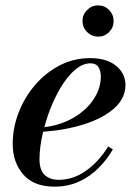

<svg xmlns="http://www.w3.org/2000/svg" viewBox="-20 -687 519 717"><path d="M288.1 -608.4Q288.1 -632.4 305.3 -649.6Q322.6 -666.9 346.6 -666.9Q370.6 -666.9 387.5 -649.6Q404.3 -632.4 404.3 -608.4Q404.3 -584.4 387.5 -567.3Q370.6 -550.2 346.6 -550.2Q322.6 -550.2 305.3 -567.3Q288.1 -584.4 288.1 -608.4ZM127.5 -93Q127.5 -50 147.8 -32.8Q168 -15.5 199 -15.5Q254 -15.5 302 -50Q350 -84.5 384 -140L401.5 -129Q380.5 -92.5 349.2 -60.8Q318 -29 276.5 -9.5Q235 10 183 10Q106.5 10 67 -35.2Q27.5 -80.5 27.5 -150Q27.5 -209.5 49.5 -266.5Q71.5 -323.5 111 -369.5Q150.5 -415.5 203 -442.8Q255.5 -470 317 -470Q379 -470 413.8 -441Q448.5 -412 448.5 -370Q448.5 -319.5 406.2 -282.2Q364 -245 294.2 -223Q224.5 -201 141 -195Q127.5 -137.5 127.5 -93ZM318 -450.5Q290.5 -450.5 264.5 -429.8Q238.5 -409 215.8 -374.5Q193 -340 175 -297.8Q157 -255.5 145.5 -212Q206.5 -219.5 254.2 -247.2Q302 -275 329.2 -315.8Q356.5 -356.5 356.5 -402Q356.5 -421.5 347.8 -436Q339 -450.5 318 -450.5Z"/></svg>

Font: Bodoni* 11pt Medium
Style: Italic
Weight: 500
Italic angle: -13°
Version: Version 2.3